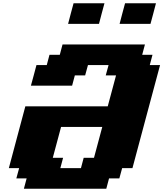

<svg xmlns="http://www.w3.org/2000/svg" viewBox="-20 -1145 991 1165"><path d="M125 0H625L641.6 -62.5H704.1L721.2 -125H783.7Q811.5 -229.5 867.4 -437.7Q923.3 -646 951.2 -750H888.7L905.3 -812.5H842.8L859.4 -875H359.4L342.8 -812.5H280.3L263.7 -750H201.2Q195.8 -729.5 184.6 -687.7Q173.3 -646 167.5 -625H417.5L434.1 -687.5H496.6L513.7 -750H638.7L621.6 -687.5H684.1L633.8 -500H133.8Q117.2 -437.5 83.7 -312.5Q50.3 -187.5 33.7 -125H96.2L79.1 -62.5H141.6ZM471.2 -125H346.2L362.8 -187.5H300.3L350.6 -375H600.6L550.3 -187.5H487.8ZM705.6 -1000H893.1Q898.9 -1020.5 909.9 -1062.5Q920.9 -1104.5 926.3 -1125H738.8Q732.9 -1104 721.9 -1062.3Q710.9 -1020.5 705.6 -1000ZM393.1 -1000H580.6Q585.9 -1020.5 596.9 -1062.3Q607.9 -1104 613.8 -1125H426.3Q420.4 -1104 409.4 -1062.3Q398.4 -1020.5 393.1 -1000Z"/></svg>

Font: Faithful 32x
Style: BoldOblique
Weight: 400
Foundry: Faithful Resource Pack
Version: Version 1.0; January 27, 2023